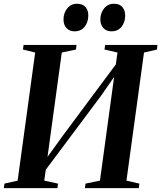

<svg xmlns="http://www.w3.org/2000/svg" viewBox="-30 -976 836 996"><path d="M-10 0 -7 -23.5 61.5 -39 152.5 -703.5 89 -719 92.5 -743H367L364 -719L290.5 -703.5L210 -114.5L187.5 -122L296.5 -273L601.5 -683L565.5 -603L579.5 -703.5L512 -719L515.5 -743H786.5L784.5 -719L717 -703.5L626 -39L693 -23.5L690 0H410.5L413.5 -23.5L488.5 -39L566.5 -610L591.5 -619.5L495.5 -481L174.5 -51.5L214 -142.5L199.5 -39L271 -23.5L268 0ZM356.5 -813.5Q330 -813.5 314.5 -830.8Q299 -848 299.5 -876Q299.5 -908.5 318.8 -932.5Q338 -956.5 369.5 -956.5Q399.5 -956.5 414 -938.8Q428.5 -921 428 -896Q428 -861.5 409.2 -837.5Q390.5 -813.5 356.5 -813.5ZM548 -813.5Q521.5 -813.5 506 -830.8Q490.5 -848 490.5 -876Q491 -908.5 510.2 -932.5Q529.5 -956.5 561 -956.5Q591 -956.5 605.2 -938.8Q619.5 -921 619.5 -896Q619.5 -861.5 600.8 -837.5Q582 -813.5 548 -813.5Z"/></svg>

Font: Merriweather 120pt SemiBold
Style: Italic
Weight: 600
Italic angle: -7.8°
Version: Version 2.101